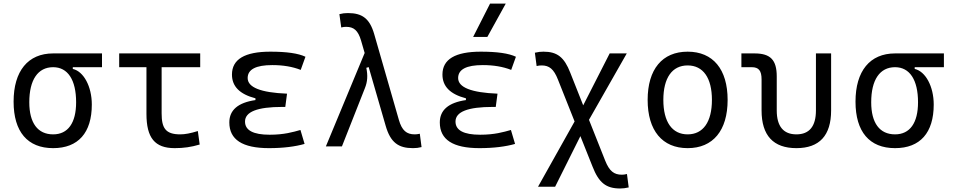

<svg xmlns="http://www.w3.org/2000/svg" viewBox="-20 -815 5313 1069"><path d="M275.9 9.8C415.5 9.8 491.2 -75.7 491.2 -232.9C491.2 -333.5 445.8 -417.5 385.3 -431.2V-440.9H547.9V-517.6H275.9C136.2 -517.6 55.7 -419.9 55.7 -249C55.7 -81.5 133.3 9.8 275.9 9.8ZM275.9 -66.9C189.9 -66.9 143.1 -130.4 143.1 -245.6C143.1 -370.6 190.9 -440.9 275.9 -440.9C357.4 -440.9 403.8 -370.6 403.8 -245.6C403.8 -130.4 358.4 -66.9 275.9 -66.9Z M952.6 9.8C1002.4 9.8 1043.9 3.9 1091.8 -10.3L1081.5 -85.4C1041 -72.8 1010.7 -66.9 983.4 -66.9C901.4 -66.9 879.9 -102.1 879.9 -184.1V-440.9H1094.7V-517.6H643.6V-440.9H795.4V-181.2C795.4 -47.4 841.8 9.8 952.6 9.8Z M1477.5 9.8C1557.6 9.8 1624.5 1 1675.8 -13.7L1652.8 -91.3C1610.8 -79.6 1562 -64.9 1481.4 -64.9C1390.1 -64.9 1344.2 -89.4 1344.2 -138.2C1344.2 -192.9 1413.6 -219.7 1551.8 -219.7H1568.4L1578.1 -293.5C1431.6 -299.3 1358.9 -328.6 1358.9 -380.4C1358.9 -428.7 1404.8 -452.6 1496.1 -452.6C1556.2 -452.6 1608.4 -443.8 1654.3 -425.8L1680.7 -499C1640.6 -518.1 1575.7 -527.3 1485.4 -527.3C1342.3 -527.3 1271.5 -484.9 1271.5 -399.9C1271.5 -334 1314.5 -290.5 1402.3 -267.6V-257.8C1305.2 -243.7 1256.8 -202.1 1256.8 -133.3C1256.8 -37.6 1329.6 9.8 1477.5 9.8Z M2279.3 9.8C2296.9 9.8 2309.6 8.3 2327.1 3.9L2317.4 -70.3C2305.2 -67.9 2297.9 -66.9 2289.1 -66.9C2244.1 -66.9 2217.8 -87.9 2200.7 -147.9L2063.5 -625C2038.1 -712.9 1995.6 -742.2 1917.5 -742.2C1899.9 -742.2 1887.2 -740.7 1869.6 -736.3L1879.9 -662.1C1891.1 -665 1898.9 -665.5 1907.7 -665.5C1949.2 -665.5 1973.6 -646 1990.2 -589.4L2010.3 -520L1794.4 0H1883.8L2011.7 -324.2C2026.4 -360.8 2028.3 -395 2019.5 -437.5L2032.7 -441.4L2127.4 -114.3C2154.3 -21 2198.7 9.8 2279.3 9.8Z M2649.4 9.8C2729.5 9.8 2796.4 1 2847.7 -13.7L2824.7 -91.3C2782.7 -79.6 2733.9 -64.9 2653.3 -64.9C2562 -64.9 2516.1 -89.4 2516.1 -138.2C2516.1 -192.9 2585.4 -219.7 2723.6 -219.7H2740.2L2750 -293.5C2603.5 -299.3 2530.8 -328.6 2530.8 -380.4C2530.8 -428.7 2576.7 -452.6 2668 -452.6C2728 -452.6 2780.3 -443.8 2826.2 -425.8L2852.5 -499C2812.5 -518.1 2747.6 -527.3 2657.2 -527.3C2514.2 -527.3 2443.4 -484.9 2443.4 -399.9C2443.4 -334 2486.3 -290.5 2574.2 -267.6V-257.8C2477.1 -243.7 2428.7 -202.1 2428.7 -133.3C2428.7 -37.6 2501.5 9.8 2649.4 9.8ZM2614.3 -609.4H2693.4L2795.9 -794.9H2708.5Z M3432.6 234.4C3448.7 234.4 3460.9 232.9 3480.5 228.5L3470.7 153.8C3459 156.7 3451.7 157.7 3442.4 157.7C3398.9 157.7 3373 138.2 3349.6 79.6L3259.3 -147.9L3469.7 -517.6H3374.5L3227.1 -228.5L3155.3 -409.7C3121.6 -497.1 3082 -527.3 3005.9 -527.3C2989.7 -527.3 2977.5 -525.9 2958 -521.5L2967.8 -447.3C2978 -449.7 2985.4 -450.7 2996.1 -450.7C3037.6 -450.7 3063.5 -430.7 3086.4 -372.1L3179.2 -138.7L2975.6 224.6H3070.8L3211.4 -57.1L3278.8 111.8C3314 202.6 3354.5 234.4 3432.6 234.4Z M3808.6 9.8C3949.7 9.8 4031.2 -87.9 4031.2 -258.8C4031.2 -429.7 3949.7 -527.3 3808.6 -527.3C3667.5 -527.3 3585.9 -429.7 3585.9 -258.8C3585.9 -87.9 3667.5 9.8 3808.6 9.8ZM3808.6 -66.9C3722.2 -66.9 3673.3 -136.2 3673.3 -258.8C3673.3 -381.3 3722.2 -450.7 3808.6 -450.7C3895 -450.7 3943.8 -381.3 3943.8 -258.8C3943.8 -136.2 3895 -66.9 3808.6 -66.9Z M4414.1 9.8C4542.5 9.8 4607.4 -60.5 4607.4 -200.2V-517.6H4522.9V-200.2C4522.9 -111.8 4486.3 -66.9 4414.1 -66.9C4341.8 -66.9 4304.7 -111.8 4304.7 -200.2V-389.2C4304.7 -481 4270 -517.6 4181.2 -517.6H4107.9V-440.9H4165.5C4204.6 -440.9 4220.2 -421.4 4220.2 -372.6V-200.2C4220.2 -60.5 4285.6 9.8 4414.1 9.8Z M4963.4 9.8C5103 9.8 5178.7 -75.7 5178.7 -232.9C5178.7 -333.5 5133.3 -417.5 5072.8 -431.2V-440.9H5235.4V-517.6H4963.4C4823.7 -517.6 4743.2 -419.9 4743.2 -249C4743.2 -81.5 4820.8 9.8 4963.4 9.8ZM4963.4 -66.9C4877.4 -66.9 4830.6 -130.4 4830.6 -245.6C4830.6 -370.6 4878.4 -440.9 4963.4 -440.9C5044.9 -440.9 5091.3 -370.6 5091.3 -245.6C5091.3 -130.4 5045.9 -66.9 4963.4 -66.9Z"/></svg>

Font: Cascadia Code SemiLight
Style: Regular
Weight: 350
Monospace: yes
Designer: Aaron Bell
Foundry: Saja Typeworks
Version: Version 2404.023